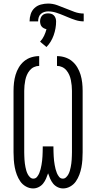

<svg xmlns="http://www.w3.org/2000/svg" viewBox="-20 -1050 540 1078"><path d="M334 8Q318 8 303 0.5Q288 -7 278 -19.5Q268 -32 261.5 -47Q255 -62 250 -77Q245 -62 238.5 -47Q232 -32 222 -19.5Q212 -7 197 0.5Q182 8 166 8Q145 8 125.5 -3Q106 -14 94 -31.5Q82 -49 74.5 -69Q67 -89 63 -110Q59 -131 57.5 -152.5Q56 -174 56 -195V-540Q56 -563 58.5 -585.5Q61 -608 67.5 -630Q74 -652 86 -672Q98 -692 115.5 -706.5Q133 -721 155 -728Q177 -735 200 -735V-680Q185 -680 171 -673.5Q157 -667 147 -655Q137 -643 131 -629Q125 -615 122 -600Q119 -585 117.5 -570Q116 -555 116 -540V-195Q116 -185 116.5 -174.5Q117 -164 117.5 -153.5Q118 -143 119.5 -132.5Q121 -122 123 -111.5Q125 -101 128 -91Q131 -81 136 -71.5Q141 -62 149 -54.5Q157 -47 167 -47Q180 -47 188 -57Q196 -67 200.5 -78Q205 -89 208 -100.5Q211 -112 213 -124Q215 -136 216.5 -148Q218 -160 218.5 -172Q219 -184 219.5 -196Q220 -208 220 -221V-228H280V-221Q280 -208 280.5 -196Q281 -184 281.5 -172Q282 -160 283.5 -148Q285 -136 287 -124Q289 -112 292 -100.5Q295 -89 299.5 -78Q304 -67 312 -57Q320 -47 333 -47Q343 -47 351 -54.5Q359 -62 364 -71.5Q369 -81 372 -91Q375 -101 377 -111.5Q379 -122 380.5 -132.5Q382 -143 382.5 -153.5Q383 -164 383.5 -174.5Q384 -185 384 -195V-540Q384 -555 382.5 -570Q381 -585 378 -600Q375 -615 369 -629Q363 -643 353 -655Q343 -667 329 -673.5Q315 -680 300 -680V-735Q323 -735 345 -728Q367 -721 384.5 -706.5Q402 -692 414 -672Q426 -652 432.5 -630Q439 -608 441.5 -585.5Q444 -563 444 -540V-195Q444 -174 442.5 -152.5Q441 -131 437 -110Q433 -89 425.5 -69Q418 -49 406 -31.5Q394 -14 374.5 -3Q355 8 334 8ZM194 -930H146Q146 -951 152.5 -971Q159 -991 174 -1005Q189 -1019 209.5 -1024.5Q230 -1030 250 -1030Q276 -1030 301 -1021Q326 -1012 350 -1002Q374 -992 399 -983Q424 -974 450 -974V-930Q427 -930 405 -937Q383 -944 362 -953L338 -963Q317 -972 295 -979Q273 -986 250 -986Q239 -986 228 -982.5Q217 -979 209 -971.5Q201 -964 197.5 -953Q194 -942 194 -930ZM241 -786 205 -816Q219 -831 227.5 -849Q236 -867 241 -886Q233 -888 226 -891.5Q219 -895 214 -901Q209 -907 207 -915Q205 -923 205 -930Q205 -939 208 -948Q211 -957 217.5 -963.5Q224 -970 232.5 -972.5Q241 -975 250 -975Q259 -975 267.5 -972.5Q276 -970 282.5 -963.5Q289 -957 292 -948Q295 -939 295 -930Q295 -891 281.5 -852.5Q268 -814 241 -786Z"/></svg>

Font: Iosevka SS18 Light
Style: Regular
Weight: 300
Monospace: yes
Designer: Belleve Invis
Foundry: Belleve Invis
Version: Version 25.1.1; ttfautohint (v1.8.4)